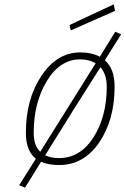

<svg xmlns="http://www.w3.org/2000/svg" viewBox="-20 -750 577 883"><path d="M349 -509Q402 -509 439 -489L510 -604L537 -592L462 -473Q507 -434 507 -352Q507 -198 436 -94.5Q365 9 252 9Q202 9 169 -6L95 113L68 102L145 -20Q99 -56 99 -139Q99 -295 171 -402Q243 -509 349 -509ZM349 -477Q256 -477 195.5 -377.5Q135 -278 135 -139Q135 -80 165 -52L420 -459Q389 -477 349 -477ZM252 -23Q349 -23 410 -118.5Q471 -214 471 -352Q471 -407 442 -441L316 -242L188 -36Q213 -23 252 -23ZM305 -610 300 -635 503 -730 509 -700Z"/></svg>

Font: TitilliumWebThinItalic
Style: Thin Italic
Weight: 200
Italic angle: -13°
Version: Version 1.001;PS 57.000;hotconv 1.0.70;makeotf.lib2.5.55311